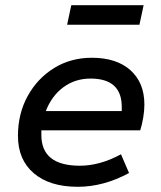

<svg xmlns="http://www.w3.org/2000/svg" viewBox="-20 -706 620 738"><path d="M279 12Q171 12 110 -40Q49 -92 49 -184Q49 -269 86.5 -337Q124 -405 188 -444.5Q252 -484 333 -484Q428 -484 481.5 -436Q535 -388 535 -304Q535 -281 530.5 -254Q526 -227 519 -205H139V-187Q139 -69 287 -69Q364 -69 445 -113L476 -41Q378 12 279 12ZM156 -279H448V-295Q448 -404 328 -404Q269 -404 224 -371Q179 -338 156 -279ZM238 -611 254 -686H532L516 -611Z"/></svg>

Font: Sometype Mono Medium
Style: Italic
Weight: 500
Italic angle: -12°
Monospace: yes
Designer: Ryoichi Tsunekawa
Foundry: Dharma Type
Version: Version 1.000; ttfautohint (v1.8.3)